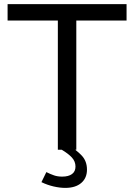

<svg xmlns="http://www.w3.org/2000/svg" viewBox="-20 -730 654 936"><path d="M597 -630H352V0H262V-630H17V-710H597ZM298 186Q272 186 241.5 179Q211 172 182 158L206 109Q226 119 243.5 125Q261 131 283 131Q314 131 331 118.5Q348 106 348 82Q348 57 330.5 38Q313 19 281 0L313 -23Q354 2 379 29Q404 56 404 97Q404 138 376 162Q348 186 298 186Z"/></svg>

Font: Raleway Thin Medium
Style: Regular
Weight: 500
Version: Version 4.026